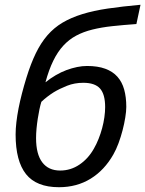

<svg xmlns="http://www.w3.org/2000/svg" viewBox="-20 -763 604 798"><path d="M168.9 -420.9Q189.5 -437.5 211.7 -450.4Q233.9 -463.4 256.3 -471.7Q278.8 -480 300.3 -484.4Q321.8 -488.8 341.8 -488.8Q386.2 -488.8 417.5 -477.3Q448.7 -465.8 468 -444.1Q487.3 -422.4 496.1 -390.9Q504.9 -359.4 504.9 -318.8Q504.9 -300.3 500.7 -274.7Q496.6 -249 489.5 -221.7Q482.4 -194.3 472.7 -168Q462.9 -141.6 451.2 -121.1Q414.1 -55.7 356.7 -20.3Q299.3 15.1 225.1 15.1Q131.3 15.1 88.1 -39.3Q44.9 -93.8 44.9 -204.1Q44.9 -227.5 48.1 -255.1Q51.3 -282.7 57.1 -312.7Q63 -342.8 71.3 -374.8Q79.6 -406.7 89.8 -439.9Q107.9 -498.5 128.9 -541.7Q149.9 -585 177.2 -616.5Q204.6 -647.9 240 -668.9Q275.4 -689.9 322 -704.3Q368.7 -718.8 428.2 -727.5Q487.8 -736.3 564 -743.2L546.9 -663.1Q492.2 -659.2 446.8 -654.3Q401.4 -649.4 364 -640.1Q326.7 -630.9 296.9 -615Q267.1 -599.1 243.4 -573.5Q219.7 -547.9 201.4 -510.5Q183.1 -473.1 168.9 -420.9ZM151.9 -339.8Q147.9 -327.1 144 -308.8Q140.1 -290.5 137 -270Q133.8 -249.5 131.8 -228.3Q129.9 -207 129.9 -189Q129.9 -122.1 155.8 -88.1Q181.6 -54.2 230 -54.2Q273.9 -54.2 310.3 -78.9Q346.7 -103.5 370.1 -145Q380.9 -163.6 389.6 -185.5Q398.4 -207.5 404.5 -230.2Q410.6 -252.9 413.8 -275.4Q417 -297.9 417 -317.9Q417 -371.1 395.8 -395Q374.5 -418.9 326.2 -418.9Q290 -418.9 258.5 -406.5Q227.1 -394 203.1 -379.4Q175.3 -361.8 151.9 -339.8Z"/></svg>

Font: Clear Sans
Style: Italic
Weight: 400
Italic angle: -12°
Foundry: Intel Corporation
Version: Version 1.00